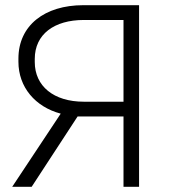

<svg xmlns="http://www.w3.org/2000/svg" viewBox="-20 -720 659 740"><path d="M27 0H102L279 -271H456V0H516V-700H301C152 -700 51 -622 51 -494V-482C51 -384 116 -308 214 -282ZM456 -328H303C187 -328 114 -388 114 -481V-493C114 -588 189 -643 303 -643H456Z"/></svg>

Font: Fixel Text Light
Style: Regular
Weight: 300
Width: 4
Designer: AlfaBravo + MacPaw
Foundry: Kyrylo Tkachov, Marchela Mozhyna, Serhii Makarenko, Maria Weinstein, Zakhar Kryvoshyya
Version: Version 1.211